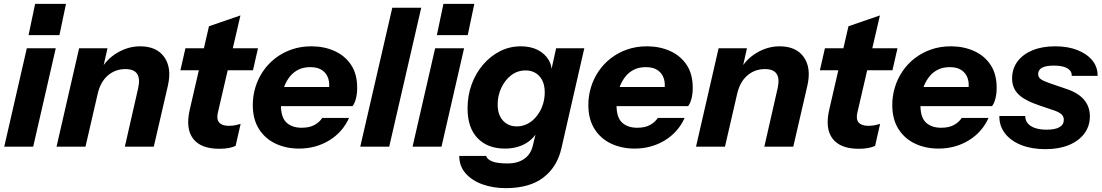

<svg xmlns="http://www.w3.org/2000/svg" viewBox="-20 -760 5709 995"><path d="M2 0 119 -510H269L152 0ZM128 -578 162 -740H322L288 -578Z M273 0 390 -510H537L510 -390H513L423 0ZM627 0 696 -303Q707 -353 690.5 -377.5Q674 -402 630 -402Q577 -402 538.5 -368.5Q500 -335 486 -273L501 -396Q530 -452 587 -486Q644 -520 706 -520Q792 -520 831.5 -464Q871 -408 850 -316L777 0Z M1116 11Q1021 11 981 -41Q941 -93 963 -190L1063 -624L1226 -680L1109 -176Q1101 -142 1116 -125Q1131 -108 1165 -108Q1185 -108 1199.5 -111Q1214 -114 1227 -118L1201 -4Q1186 3 1165.5 7Q1145 11 1116 11ZM915 -396 941 -510H1317L1291 -396Z M1529 10Q1463 10 1408.5 -15.5Q1354 -41 1322 -91.5Q1290 -142 1290 -216Q1290 -263 1303.5 -307.5Q1317 -352 1343 -390.5Q1369 -429 1406.5 -458Q1444 -487 1491 -503.5Q1538 -520 1594 -520Q1659 -520 1713 -496Q1767 -472 1799 -424.5Q1831 -377 1831 -305Q1831 -274 1824.5 -249Q1818 -224 1807 -210H1374L1395 -309H1710L1681 -279Q1687 -302 1686 -325.5Q1685 -349 1674.5 -368.5Q1664 -388 1643 -400Q1622 -412 1588 -412Q1553 -412 1527.5 -399.5Q1502 -387 1484.5 -366Q1467 -345 1456 -319Q1445 -293 1440.5 -266Q1436 -239 1436 -215Q1436 -151 1465 -124.5Q1494 -98 1543 -98Q1584 -98 1610 -112.5Q1636 -127 1650 -149H1789Q1755 -74 1685.5 -32Q1616 10 1529 10Z M1847 0 2013 -720H2163L1997 0Z M2118 0 2235 -510H2385L2268 0ZM2244 -578 2278 -740H2438L2404 -578Z M2601 215Q2536 215 2481 195.5Q2426 176 2393 138.5Q2360 101 2360 48H2499Q2504 65 2529.5 76Q2555 87 2611 87Q2662 87 2696.5 63.5Q2731 40 2742 -8L2763 -96L2772 -93Q2751 -44 2705 -17Q2659 10 2596 10Q2507 10 2455 -44Q2403 -98 2403 -198Q2403 -264 2424 -322Q2445 -380 2483 -424.5Q2521 -469 2571 -494.5Q2621 -520 2679 -520Q2730 -520 2767 -501Q2804 -482 2823.5 -449Q2843 -416 2838 -374H2832L2862 -510H3008L2890 6Q2868 105 2796 160Q2724 215 2601 215ZM2658 -105Q2684 -105 2706.5 -115Q2729 -125 2746.5 -142Q2764 -159 2777 -181.5Q2790 -204 2796.5 -229.5Q2803 -255 2803 -281Q2803 -335 2775.5 -365Q2748 -395 2704 -395Q2661 -395 2628.5 -369.5Q2596 -344 2577.5 -304Q2559 -264 2559 -219Q2559 -165 2586.5 -135Q2614 -105 2658 -105Z M3268 10Q3202 10 3147.5 -15.5Q3093 -41 3061 -91.5Q3029 -142 3029 -216Q3029 -263 3042.5 -307.5Q3056 -352 3082 -390.5Q3108 -429 3145.5 -458Q3183 -487 3230 -503.5Q3277 -520 3333 -520Q3398 -520 3452 -496Q3506 -472 3538 -424.5Q3570 -377 3570 -305Q3570 -274 3563.5 -249Q3557 -224 3546 -210H3113L3134 -309H3449L3420 -279Q3426 -302 3425 -325.5Q3424 -349 3413.5 -368.5Q3403 -388 3382 -400Q3361 -412 3327 -412Q3292 -412 3266.5 -399.5Q3241 -387 3223.5 -366Q3206 -345 3195 -319Q3184 -293 3179.5 -266Q3175 -239 3175 -215Q3175 -151 3204 -124.5Q3233 -98 3282 -98Q3323 -98 3349 -112.5Q3375 -127 3389 -149H3528Q3494 -74 3424.5 -32Q3355 10 3268 10Z M3587 0 3704 -510H3851L3824 -390H3827L3737 0ZM3941 0 4010 -303Q4021 -353 4004.5 -377.5Q3988 -402 3944 -402Q3891 -402 3852.5 -368.5Q3814 -335 3800 -273L3815 -396Q3844 -452 3901 -486Q3958 -520 4020 -520Q4106 -520 4145.5 -464Q4185 -408 4164 -316L4091 0Z M4430 11Q4335 11 4295 -41Q4255 -93 4277 -190L4377 -624L4540 -680L4423 -176Q4415 -142 4430 -125Q4445 -108 4479 -108Q4499 -108 4513.5 -111Q4528 -114 4541 -118L4515 -4Q4500 3 4479.5 7Q4459 11 4430 11ZM4229 -396 4255 -510H4631L4605 -396Z M4843 10Q4777 10 4722.5 -15.5Q4668 -41 4636 -91.5Q4604 -142 4604 -216Q4604 -263 4617.5 -307.5Q4631 -352 4657 -390.5Q4683 -429 4720.5 -458Q4758 -487 4805 -503.5Q4852 -520 4908 -520Q4973 -520 5027 -496Q5081 -472 5113 -424.5Q5145 -377 5145 -305Q5145 -274 5138.5 -249Q5132 -224 5121 -210H4688L4709 -309H5024L4995 -279Q5001 -302 5000 -325.5Q4999 -349 4988.5 -368.5Q4978 -388 4957 -400Q4936 -412 4902 -412Q4867 -412 4841.5 -399.5Q4816 -387 4798.5 -366Q4781 -345 4770 -319Q4759 -293 4754.5 -266Q4750 -239 4750 -215Q4750 -151 4779 -124.5Q4808 -98 4857 -98Q4898 -98 4924 -112.5Q4950 -127 4964 -149H5103Q5069 -74 4999.5 -32Q4930 10 4843 10Z M5398 13Q5326 13 5272 -8.5Q5218 -30 5188 -69Q5158 -108 5159 -159H5293Q5293 -137 5306 -121Q5319 -105 5344 -96.5Q5369 -88 5404 -88Q5448 -88 5470.5 -101Q5493 -114 5493 -139Q5493 -156 5481.5 -167Q5470 -178 5445 -187L5368 -213Q5290 -239 5257.5 -271.5Q5225 -304 5225 -353Q5225 -404 5253 -441.5Q5281 -479 5331 -499.5Q5381 -520 5448 -520Q5514 -520 5563.5 -500.5Q5613 -481 5641 -446.5Q5669 -412 5668 -367H5534Q5535 -384 5524 -396Q5513 -408 5492 -414Q5471 -420 5441 -420Q5400 -420 5380 -409Q5360 -398 5360 -376Q5360 -360 5373.5 -350Q5387 -340 5422 -328L5507 -299Q5567 -279 5597.5 -243.5Q5628 -208 5628 -157Q5628 -106 5599 -67.5Q5570 -29 5518.5 -8Q5467 13 5398 13Z"/></svg>

Font: Instrument Sans
Style: Bold Italic
Weight: 700
Italic angle: -13°
Designer: Rodrigo Fuenzalida
Foundry: fragTYPE
Version: Version 1.000;gftools[0.9.28]